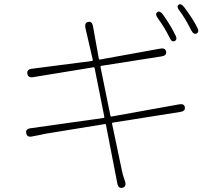

<svg xmlns="http://www.w3.org/2000/svg" viewBox="-20 -852 1040 913"><path d="M562 41Q543 45 538 21L484 -258Q483 -263 478 -262L196 -216Q184 -214 173 -211L132 -203Q109 -198 105 -218Q100 -238 124 -242L472 -291Q477 -292 476 -297L430 -528Q429 -533 424 -532L137 -485Q113 -481 110 -502Q107 -522 131 -525L417 -562Q422 -563 421 -568L386 -720Q381 -744 400 -748Q418 -751 422 -728L450 -573Q451 -568 456 -569L743 -621Q767 -625 770 -606Q773 -588 749 -584L462 -539Q457 -538 458 -533L505 -302Q506 -297 511 -298L833 -356Q856 -360 859 -342Q862 -324 839 -320L517 -269Q512 -268 513 -263L559 -44Q561 -33 564 -22L575 12Q582 36 562 41ZM811 -657Q797 -650 787 -672Q764 -719 730 -766Q716 -786 728 -794Q739 -803 754 -784Q793 -729 814 -685Q825 -664 811 -657ZM915 -693Q901 -686 890 -707Q859 -768 833 -802Q818 -821 829 -829Q840 -838 855 -819Q897 -763 918 -721Q929 -700 915 -693Z"/></svg>

Font: Resource Han Rounded JP ExtraLight
Style: Regular
Weight: 250
Designer: Cyano Hao (round all glyphs); Ryoko NISHIZUKA 西塚涼子 (kana, bopomofo & ideographs); Paul D. Hunt (Latin, Greek & Cyrillic)
Foundry: Cyano Hao
Version: 0.990